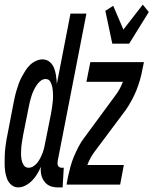

<svg xmlns="http://www.w3.org/2000/svg" viewBox="-47 -799 664 831"><path d="M32 12Q15 12 2.5 1.5Q-10 -9 -16 -24Q-22 -39 -24.5 -56Q-27 -73 -27 -90Q-27 -107 -26.5 -124.5Q-26 -142 -24 -159.5Q-22 -177 -19 -194.5Q-16 -212 -12 -230L11 -350Q14 -364 17 -378.5Q20 -393 24.5 -407.5Q29 -422 34 -436.5Q39 -451 46.5 -465Q54 -479 62.5 -492.5Q71 -506 82 -517Q93 -528 108 -535Q123 -542 137 -542Q155 -542 168 -531Q181 -520 187 -504.5Q193 -489 195.5 -471.5Q198 -454 199 -436L258 -740H327L203 -104Q202 -99 202 -93.5Q202 -88 203.5 -83.5Q205 -79 209.5 -76Q214 -73 219 -73H229L224 12H202Q184 12 169.5 6Q155 0 145 -13.5Q135 -27 131.5 -43Q128 -59 130 -77Q123 -61 114 -46Q105 -31 92.5 -18Q80 -5 64 3.5Q48 12 32 12ZM77 -73Q88 -73 98.5 -80Q109 -87 116 -96.5Q123 -106 128.5 -117Q134 -128 138 -139Q142 -150 144.5 -161Q147 -172 149 -183L173 -303Q176 -318 178 -332.5Q180 -347 181.5 -361.5Q183 -376 182.5 -390Q182 -404 180 -418Q178 -432 171.5 -444.5Q165 -457 150 -457Q138 -457 127.5 -448Q117 -439 110 -428Q103 -417 97.5 -405Q92 -393 88.5 -381Q85 -369 82 -357.5Q79 -346 77 -334L53 -214Q51 -200 48.5 -186.5Q46 -173 45 -159.5Q44 -146 44 -133Q44 -120 46.5 -107Q49 -94 56 -83.5Q63 -73 77 -73ZM439 -610 409 -752 443 -774 487 -671 571 -779 597 -747 512 -610ZM241 0 247 -33Q252 -56 258 -78Q264 -100 273 -121.5Q282 -143 293.5 -165Q305 -187 320 -206L451 -384Q462 -398 470.5 -413.5Q479 -429 485 -445H327L344 -530H576L569 -497Q565 -474 558.5 -452Q552 -430 543.5 -408.5Q535 -387 523 -365Q511 -343 498 -324L365 -146Q354 -132 345.5 -116.5Q337 -101 331 -85H489L473 0Z"/></svg>

Font: Lode Dark Term
Style: Bold Italic
Weight: 700
Italic angle: -11°
Monospace: yes
Designer: Belleve Invis
Foundry: Belleve Invis
Version: Version 29.2.0